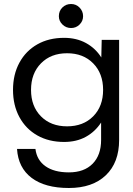

<svg xmlns="http://www.w3.org/2000/svg" viewBox="-20 -699 665 959"><path d="M45 -250Q45 -327 77 -386Q109 -445 166.5 -477.5Q224 -510 300 -510Q362 -510 409.5 -484Q457 -458 486 -412L488 -500H575V0Q575 113 508.5 176.5Q442 240 324 240Q205 240 138 189.5Q71 139 65 45H157Q164 101 207.5 131.5Q251 162 324 162Q400 162 442.5 119Q485 76 485 0V-87Q455 -41 408.5 -15.5Q362 10 300 10Q224 10 166.5 -22.5Q109 -55 77 -114Q45 -173 45 -250ZM495 -250Q495 -332 445.5 -382.5Q396 -433 315 -433Q234 -433 184.5 -382.5Q135 -332 135 -250Q135 -168 184.5 -118Q234 -68 315 -68Q396 -68 445.5 -118Q495 -168 495 -250ZM395 -618Q395 -594 377.5 -576.5Q360 -559 335 -559Q310 -559 292 -576.5Q274 -594 274 -618Q274 -644 291.5 -661.5Q309 -679 335 -679Q360 -679 377.5 -661Q395 -643 395 -618Z"/></svg>

Font: Goli
Style: Regular
Weight: 400
Designer: jaikishan Patel
Foundry: MagicType
Version: Version 1.000